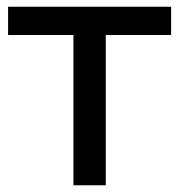

<svg xmlns="http://www.w3.org/2000/svg" viewBox="-20 -550 533 570"><path d="M294 0H198V-446H4V-530H488V-446H294Z"/></svg>

Font: Argentum Novus
Style: Regular
Weight: 400
Designer: Julieta Ulanovsky
Foundry: Julieta Ulanovsky
Version: Version 7.20;July 27, 2021;FontCreator 13.0.0.2683 64-bit